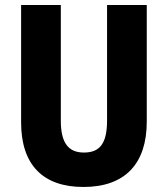

<svg xmlns="http://www.w3.org/2000/svg" viewBox="-20 -734 667 764"><path d="M564 -250V-714H406V-255C406 -164 378 -127 314 -127C253 -127 222 -164 222 -254V-714H64V-247C64 -78 151 10 312 10C478 10 564 -83 564 -250Z"/></svg>

Font: Noto Sans Khmer UI Condensed ExtraBold
Style: Regular
Weight: 800
Width: 3
Designer: Danh Hong and the Monotype Design Team
Foundry: Monotype Imaging Inc.
Version: Version 2.002